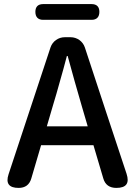

<svg xmlns="http://www.w3.org/2000/svg" viewBox="-20 -919 662 939"><path d="M309 -899H191C166 -899 153 -886 153 -861C153 -836 166 -822 191 -822H309H428C453 -822 466 -836 466 -861C466 -886 453 -899 428 -899ZM500 -368 395 -687C385 -717 357 -737 325 -737H297C265 -737 237 -717 227 -687L22 -67C7 -22 24 0 71 0C103 0 124 -15 133 -46L181 -209H309H437L485 -47C494 -15 516 0 549 0C598 0 614 -23 599 -69ZM273 -521C285 -562 296 -603 307 -645H311C334 -562 356 -480 380 -400L409 -301H309H209L238 -400C250 -440 262 -480 273 -521Z"/></svg>

Font: GenSenRounded2 TW M
Style: Regular
Weight: 500
Version: Version 2.100;PS 2.1;hotconv 16.6.51;makeotf.lib2.5.65220 DE